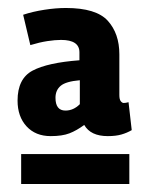

<svg xmlns="http://www.w3.org/2000/svg" viewBox="-20 -705 370 481"><path d="M24 -453Q24 -508 61.5 -528Q99 -548 179 -554V-574Q179 -605 133 -605Q118 -605 98.5 -602Q79 -599 56 -592L38 -668Q62 -676 91 -680.5Q120 -685 145 -685Q221 -685 250 -653Q279 -621 279 -569V-467Q279 -456 282.5 -451.5Q286 -447 290 -447Q295 -447 302 -449L310 -379Q298 -372 284 -368Q270 -364 250 -364Q207 -364 191 -392Q172 -378 154 -371Q136 -364 107 -364Q69 -364 46.5 -388.5Q24 -413 24 -453ZM119 -460Q119 -428 144 -428Q164 -428 180 -444V-504Q145 -501 132 -490Q119 -479 119 -460ZM33 -244V-319H304V-244Z"/></svg>

Font: Georama SemiCondensed
Style: Bold
Weight: 700
Width: 4
Designer: Jean-Baptiste Levee
Foundry: Production Type
Version: Version 1.000